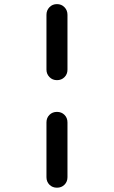

<svg xmlns="http://www.w3.org/2000/svg" viewBox="-20 -750 540 910"><path d="M200.2 89.8V-169.9Q200.2 -191.4 214.4 -205.6Q228.5 -219.7 250 -219.7Q271.5 -219.7 285.6 -205.6Q299.8 -191.4 299.8 -169.9V89.8Q299.8 111.3 285.6 125.5Q271.5 139.6 250 139.6Q228.5 139.6 214.4 125.5Q200.2 111.3 200.2 89.8ZM200.2 -419.9V-679.7Q200.2 -701.2 214.4 -715.8Q228.5 -730.5 250 -730.5Q271.5 -730.5 285.6 -715.8Q299.8 -701.2 299.8 -679.7V-419.9Q299.8 -398.4 285.6 -384.3Q271.5 -370.1 250 -370.1Q228.5 -370.1 214.4 -384.8Q200.2 -399.4 200.2 -419.9Z"/></svg>

Font: Rounded Mgen+ 1m medium
Style: Regular
Weight: 500
Designer: [Source Han Sans]
Ryoko NISHIZUKA  (kana & ideographs); Paul D. Hunt (Latin, Greek & Cyrillic); Wenlong ZHANG  (bopomofo
Version: Version 1.059.20150602